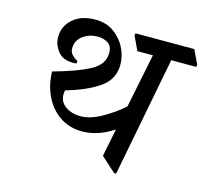

<svg xmlns="http://www.w3.org/2000/svg" viewBox="-95 -742 929 861"><g transform="rotate(15 369.5 -311.5)"><path d="M317 -133Q257 -133 212.5 -163.5Q168 -194 143.5 -245.5Q119 -297 118 -358Q224 -387 284 -418.5Q344 -450 344 -503Q344 -537 323 -549.5Q302 -562 277 -562Q236 -562 207 -540Q178 -518 178 -482Q178 -464 189.5 -452Q201 -440 216 -432L214 -421Q210 -420 205.5 -420Q201 -420 196 -420Q150 -420 127 -450Q104 -480 104 -514Q104 -565 142.5 -599Q181 -633 246 -633Q297 -633 332.5 -607.5Q368 -582 387 -544Q406 -506 406 -466Q406 -399 350.5 -359.5Q295 -320 196 -291Q187 -246 217 -221.5Q247 -197 293 -197Q336 -197 388.5 -226Q441 -255 485 -294L536 -545H464L433 -610L435 -620H708L739 -555L737 -545H621L514 10H504L436 -52L462 -181Q422 -155 386.5 -144Q351 -133 317 -133Z"/></g></svg>

Font: Tiro Devanagari Hindi
Style: Italic
Weight: 400
Italic angle: -11°
Designer: Devanagari: John Hudson & Fiona Ross, assisted by Paul Hanslow. Latin: John Hudson with Paul Hanslow, assisted by Kaja S
Foundry: Tiro Typeworks Ltd.
Version: Version 1.52